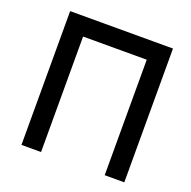

<svg xmlns="http://www.w3.org/2000/svg" viewBox="-127 -846 967 971"><g transform="rotate(20 356.0 -360.0)"><path d="M88.5 0V-720H642V0H536.5V-621.5H194V0Z"/></g></svg>

Font: Vela Sans SemBd
Style: Regular
Weight: 600
Designer: Principal design: Mikhail Sharanda - project Manrope.
Design modification: Ravid Balaliev
Foundry: Mikhail Sharanda
Version: Version 1.001